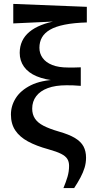

<svg xmlns="http://www.w3.org/2000/svg" viewBox="-20 -759 500 984"><path d="M305 205Q318 174 326 147Q334 120 334 91Q334 70 325 55.5Q316 41 293.5 29.5Q271 18 228 6Q166 -11 123.5 -34Q81 -57 58.5 -90.5Q36 -124 36 -172Q36 -217 61 -256.5Q86 -296 138 -322Q190 -348 273 -351V-345Q211 -350 168 -368Q125 -386 103 -417Q81 -448 81 -488Q81 -521 93.5 -548Q106 -575 130.5 -595.5Q155 -616 191.5 -630.5Q228 -645 275 -653L264 -638V-649L48 -639V-739L425 -724V-644Q358 -642 311 -632.5Q264 -623 236 -606.5Q208 -590 195 -567Q182 -544 182 -514Q182 -485 198.5 -462Q215 -439 247.5 -426Q280 -413 329 -413Q345 -413 361.5 -413Q378 -413 394 -414V-319Q374 -321 355.5 -321.5Q337 -322 321 -322Q264 -322 225 -307.5Q186 -293 165.5 -266Q145 -239 145 -202Q145 -173 159 -151.5Q173 -130 203 -114.5Q233 -99 281 -85Q334 -70 364.5 -51.5Q395 -33 408 -8.5Q421 16 421 49Q421 76 413.5 100.5Q406 125 392.5 150.5Q379 176 360 205Z"/></svg>

Font: Source Serif 4 18pt SemiBold
Style: Regular
Weight: 600
Designer: Frank Grießhammer
Foundry: Adobe Systems Incorporated
Version: Version 4.004;hotconv 1.0.116;makeotfexe 2.5.65601